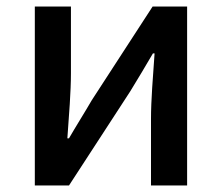

<svg xmlns="http://www.w3.org/2000/svg" viewBox="-20 -570 681 590"><path d="M87 0H192L380 -289C400 -321 430 -372 450 -406H455C450 -335 444 -262 444 -205V0H555V-550H449L262 -262C243 -229 211 -178 192 -145H187C192 -215 198 -288 198 -345V-550H87Z"/></svg>

Font: Noto Sans Japanese Medium
Style: Regular
Weight: 500
Designer: Ryoko NISHIZUKA (kana & ideographs); Paul D. Hunt (Latin, Greek & Cyrillic); Wenlong ZHANG (bopomofo); Sandoll Communica
Foundry: Adobe Systems Incorporated
Version: Version 1.000;PS 1;hotconv 1.0.78;makeotf.lib2.5.61930